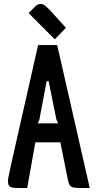

<svg xmlns="http://www.w3.org/2000/svg" viewBox="-20 -947 492 967"><path d="M432 0 268 -720H172C22 -61 20 -49 20 -37C20 0 36 0 94 0H117L158 -230H284L318 -61C330 -1 330 0 399 0ZM215 -538H225L264 -345C265 -343 272 -328 273 -326H170L178 -343ZM124 -881 256 -749 312 -807 237 -890C213 -915 201 -927 185 -927C170 -927 163 -920 151 -908Z"/></svg>

Font: Economica
Style: Bold
Weight: 700
Designer: Vicente Lamonaca
Foundry: Vicente Lamonaca
Version: Version 1.100